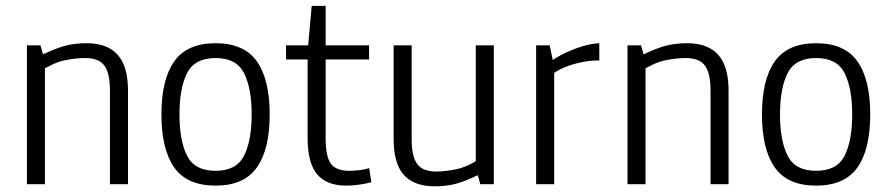

<svg xmlns="http://www.w3.org/2000/svg" viewBox="-20 -638 3084 665"><path d="M73.2 0V-481H120.1L128.9 -449.7Q178.2 -473.1 210.4 -480.7Q242.7 -488.3 278.3 -488.3Q328.1 -488.3 360.1 -470.2Q392.1 -452.1 407.7 -415.8Q423.3 -379.4 423.3 -323.7V0H360.8V-326.2Q360.8 -384.3 341.6 -410.6Q322.3 -437 274.9 -437Q245.1 -437 206.8 -429.7Q168.5 -422.4 117.7 -390.6L135.7 -423.3V0Z M726.6 4.9Q627.9 4.9 583.5 -57.9Q539.1 -120.6 539.1 -241.7Q539.1 -362.8 583.5 -425.5Q627.9 -488.3 726.6 -488.3Q825.2 -488.3 869.6 -425.5Q914.1 -362.8 914.1 -241.7Q914.1 -120.6 869.6 -57.9Q825.2 4.9 726.6 4.9ZM726.6 -46.4Q798.8 -46.4 825.2 -98.6Q851.6 -150.9 851.6 -241.7Q851.6 -332.5 825.2 -384.8Q798.8 -437 726.6 -437Q654.3 -437 627.9 -384.8Q601.6 -332.5 601.6 -241.7Q601.6 -150.9 627.9 -98.6Q654.3 -46.4 726.6 -46.4Z M1178.7 4.9Q1111.8 4.9 1078.6 -34.2Q1045.4 -73.2 1045.4 -160.2V-456.1L1067.4 -432.1H970.7V-481H1069.3L1045.4 -459L1059.6 -617.7H1107.9V-459L1085.9 -481H1258.3V-432.1H1085.9L1107.9 -456.1V-159.2Q1107.9 -95.7 1126 -71Q1144 -46.4 1190.4 -46.4Q1208 -46.4 1226.3 -48.8Q1244.6 -51.3 1258.8 -55.7L1266.1 -6.8Q1243.7 -1 1221.2 2Q1198.7 4.9 1178.7 4.9Z M1486.8 7.3Q1438 7.3 1406 -10.5Q1374 -28.3 1358.6 -64.9Q1343.3 -101.6 1343.3 -157.2V-481H1405.8V-154.8Q1405.8 -96.7 1424.8 -70.3Q1443.8 -43.9 1490.7 -43.9Q1520 -43.9 1558.1 -51.3Q1596.2 -58.6 1646 -90.3L1627.9 -57.6V-481H1690.4V0H1643.6L1634.8 -31.2Q1585.9 -7.8 1554 -0.2Q1522 7.3 1486.8 7.3Z M1836.9 0V-481H1883.8L1894.5 -430.2Q1913.6 -443.4 1941.4 -456.3Q1969.2 -469.2 1999.5 -478.3Q2029.8 -487.3 2055.7 -488.3V-428.7Q2022 -428.7 1989.3 -421.4Q1956.5 -414.1 1930.9 -402.8Q1905.3 -391.6 1892.1 -379.4L1899.4 -407.2V0Z M2153.3 0V-481H2200.2L2209 -449.7Q2258.3 -473.1 2290.5 -480.7Q2322.8 -488.3 2358.4 -488.3Q2408.2 -488.3 2440.2 -470.2Q2472.2 -452.1 2487.8 -415.8Q2503.4 -379.4 2503.4 -323.7V0H2440.9V-326.2Q2440.9 -384.3 2421.6 -410.6Q2402.3 -437 2355 -437Q2325.2 -437 2286.9 -429.7Q2248.5 -422.4 2197.8 -390.6L2215.8 -423.3V0Z M2806.6 4.9Q2708 4.9 2663.6 -57.9Q2619.1 -120.6 2619.1 -241.7Q2619.1 -362.8 2663.6 -425.5Q2708 -488.3 2806.6 -488.3Q2905.3 -488.3 2949.7 -425.5Q2994.1 -362.8 2994.1 -241.7Q2994.1 -120.6 2949.7 -57.9Q2905.3 4.9 2806.6 4.9ZM2806.6 -46.4Q2878.9 -46.4 2905.3 -98.6Q2931.6 -150.9 2931.6 -241.7Q2931.6 -332.5 2905.3 -384.8Q2878.9 -437 2806.6 -437Q2734.4 -437 2708 -384.8Q2681.6 -332.5 2681.6 -241.7Q2681.6 -150.9 2708 -98.6Q2734.4 -46.4 2806.6 -46.4Z"/></svg>

Font: Anaheim
Style: Regular
Weight: 400
Designer: Vernon Adams
Foundry: Vernon Adams
Version: Version 2.001